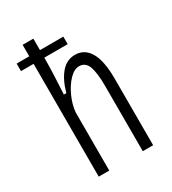

<svg xmlns="http://www.w3.org/2000/svg" viewBox="-173 -792 790 883"><g transform="rotate(-30 222.5 -350.0)"><path d="M88 0V-599H21V-639H88V-700H145V-639H269V-599H145Q145 -557 143 -509Q141 -461 138 -407H151Q168 -469 198.5 -504.5Q229 -540 273 -540Q323 -540 350 -494Q377 -448 377 -354V0H322V-348Q322 -415 309.5 -450Q297 -485 263 -485Q237 -485 211 -458Q185 -431 166.5 -390.5Q148 -350 144 -309V0Z"/></g></svg>

Font: Bricolage Grotesque 12pt Condensed ExtraLight
Style: Regular
Weight: 200
Width: 3
Designer: Mathieu Triay
Foundry: Atelier Triay
Version: Version 1.001; ttfautohint (v1.8.4.7-5d5b);gftools[0.9.33.de